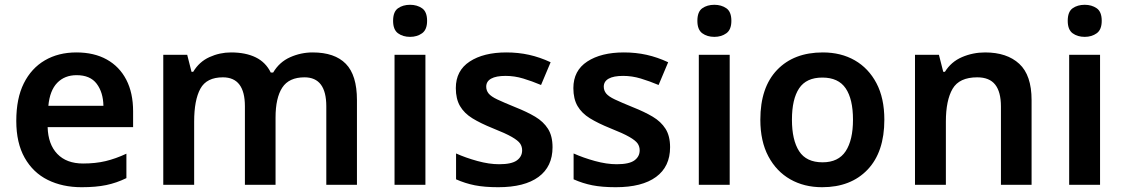

<svg xmlns="http://www.w3.org/2000/svg" viewBox="-20 -772 4695 802"><path d="M299 -553Q373 -553 426 -523.5Q479 -494 507.5 -439Q536 -384 536 -307V-241H179Q181 -169 219.5 -129Q258 -89 327 -89Q379 -89 421 -99Q463 -109 508 -130V-28Q467 -8 424 1Q381 10 321 10Q241 10 179.5 -20.5Q118 -51 83 -113Q48 -175 48 -267Q48 -361 79.5 -424Q111 -487 167.5 -520Q224 -553 299 -553ZM300 -458Q250 -458 219 -426Q188 -394 182 -330H412Q411 -386 384 -422Q357 -458 300 -458Z M1286 -553Q1378 -553 1424.5 -505.5Q1471 -458 1471 -354V0H1343V-328Q1343 -449 1252 -449Q1187 -449 1159 -406Q1131 -363 1131 -281V0H1003V-328Q1003 -449 911 -449Q843 -449 817 -401.5Q791 -354 791 -264V0H662V-543H762L780 -472H787Q812 -514 855 -533.5Q898 -553 945 -553Q1006 -553 1048 -532.5Q1090 -512 1111 -469H1121Q1147 -513 1192 -533Q1237 -553 1286 -553Z M1757 -543V0H1628V-543ZM1693 -752Q1722 -752 1743 -737.5Q1764 -723 1764 -685Q1764 -648 1743 -633Q1722 -618 1693 -618Q1663 -618 1642.5 -633Q1622 -648 1622 -685Q1622 -723 1642.5 -737.5Q1663 -752 1693 -752Z M2288 -157Q2288 -76 2229.5 -33Q2171 10 2061 10Q2004 10 1963.5 2Q1923 -6 1885 -23V-131Q1925 -113 1974 -99.5Q2023 -86 2065 -86Q2117 -86 2139 -102Q2161 -118 2161 -144Q2161 -160 2152.5 -172.5Q2144 -185 2118 -200Q2092 -215 2039 -236Q1987 -257 1953 -278Q1919 -299 1901.5 -329Q1884 -359 1884 -404Q1884 -477 1942 -515Q2000 -553 2095 -553Q2145 -553 2190 -543Q2235 -533 2280 -512L2240 -417Q2202 -433 2165.5 -444Q2129 -455 2092 -455Q2052 -455 2031.5 -443.5Q2011 -432 2011 -410Q2011 -394 2021 -381.5Q2031 -369 2057.5 -356.5Q2084 -344 2133 -324Q2181 -305 2215.5 -284.5Q2250 -264 2269 -234Q2288 -204 2288 -157Z M2779 -157Q2779 -76 2720.5 -33Q2662 10 2552 10Q2495 10 2454.5 2Q2414 -6 2376 -23V-131Q2416 -113 2465 -99.5Q2514 -86 2556 -86Q2608 -86 2630 -102Q2652 -118 2652 -144Q2652 -160 2643.5 -172.5Q2635 -185 2609 -200Q2583 -215 2530 -236Q2478 -257 2444 -278Q2410 -299 2392.5 -329Q2375 -359 2375 -404Q2375 -477 2433 -515Q2491 -553 2586 -553Q2636 -553 2681 -543Q2726 -533 2771 -512L2731 -417Q2693 -433 2656.5 -444Q2620 -455 2583 -455Q2543 -455 2522.5 -443.5Q2502 -432 2502 -410Q2502 -394 2512 -381.5Q2522 -369 2548.5 -356.5Q2575 -344 2624 -324Q2672 -305 2706.5 -284.5Q2741 -264 2760 -234Q2779 -204 2779 -157Z M3028 -543V0H2899V-543ZM2964 -752Q2993 -752 3014 -737.5Q3035 -723 3035 -685Q3035 -648 3014 -633Q2993 -618 2964 -618Q2934 -618 2913.5 -633Q2893 -648 2893 -685Q2893 -723 2913.5 -737.5Q2934 -752 2964 -752Z M3674 -272Q3674 -137 3604 -63.5Q3534 10 3414 10Q3339 10 3281 -23Q3223 -56 3189.5 -119Q3156 -182 3156 -272Q3156 -407 3226 -480Q3296 -553 3417 -553Q3493 -553 3550.5 -520Q3608 -487 3641 -424.5Q3674 -362 3674 -272ZM3288 -272Q3288 -187 3318 -140.5Q3348 -94 3416 -94Q3482 -94 3512.5 -140.5Q3543 -187 3543 -272Q3543 -358 3512.5 -403Q3482 -448 3415 -448Q3348 -448 3318 -403Q3288 -358 3288 -272Z M4095 -553Q4186 -553 4237.5 -505.5Q4289 -458 4289 -354V0H4161V-327Q4161 -388 4137 -418.5Q4113 -449 4062 -449Q3987 -449 3959 -401Q3931 -353 3931 -264V0H3802V-543H3902L3920 -472H3927Q3953 -514 3998.5 -533.5Q4044 -553 4095 -553Z M4575 -543V0H4446V-543ZM4511 -752Q4540 -752 4561 -737.5Q4582 -723 4582 -685Q4582 -648 4561 -633Q4540 -618 4511 -618Q4481 -618 4460.5 -633Q4440 -648 4440 -685Q4440 -723 4460.5 -737.5Q4481 -752 4511 -752Z"/></svg>

Font: Noto Sans NKo Unjoined SemiBold
Style: Regular
Weight: 600
Designer: Monotype Design Team
Foundry: Monotype Imaging Inc.
Version: Version 2.004